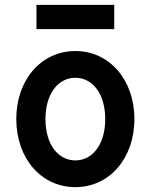

<svg xmlns="http://www.w3.org/2000/svg" viewBox="-20 -760 620 790"><path d="M290 10C430 10 533 -108 533 -270C533 -432 430 -550 290 -550C150 -550 47 -432 47 -270C47 -108 150 10 290 10ZM290 -100C217 -100 167 -169 167 -270C167 -371 217 -440 290 -440C363 -440 413 -371 413 -270C413 -169 363 -100 290 -100ZM130 -640H450V-740H130Z"/></svg>

Font: CommitMono-dimboump
Style: Bold
Weight: 700
Monospace: yes
Designer: Eigil Nikolajsen
Foundry: Eigil Nikolajsen
Version: Version 1.143